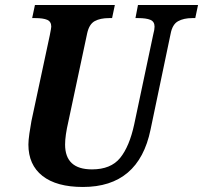

<svg xmlns="http://www.w3.org/2000/svg" viewBox="-20 -734 808 764"><path d="M93 -159Q93 -175 97 -203Q101 -231 105 -252L178 -593Q184 -623 184 -628Q184 -648 168 -655Q152 -662 120 -662H108L119 -714H437L426 -662H414Q379 -662 357 -650Q335 -638 327 -602L252 -250Q239 -194 239 -159Q239 -60 346 -60Q421 -60 458 -105.5Q495 -151 514 -239L590 -598Q595 -616 595 -628Q595 -648 578.5 -655Q562 -662 530 -662H519L529 -714H768L757 -662H745Q711 -662 688.5 -649.5Q666 -637 659 -600L579 -218Q532 10 310 10Q205 10 149 -34Q93 -78 93 -159Z"/></svg>

Font: Noto Serif Narrow
Style: Bold Italic
Weight: 700
Width: 4
Italic angle: -12°
Designer: Monotype Design Team
Foundry: Monotype Imaging Inc.
Version: Version 1.001